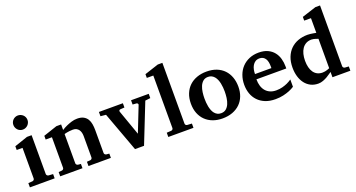

<svg xmlns="http://www.w3.org/2000/svg" viewBox="-46 -1355 3672 1982"><g transform="rotate(-20 1789.5 -364.0)"><path d="M32.2 0V-46.9L78.1 -49.8Q86.9 -50.8 93.5 -57.4Q100.1 -64 100.1 -73.2V-409.2H36.1V-450.2L182.1 -500H232.9V-73.2Q232.9 -64 240 -57.4Q247.1 -50.8 255.9 -49.8L304.2 -46.9V0ZM247.1 -663.1Q247.1 -647 241 -632.8Q234.9 -618.7 224.1 -607.9Q213.4 -597.2 199.2 -591.1Q185.1 -585 168.9 -585Q152.8 -585 138.7 -591.1Q124.5 -597.2 114.3 -607.9Q104 -618.7 97.9 -632.8Q91.8 -647 91.8 -663.1Q91.8 -679.2 97.9 -693.4Q104 -707.5 114.3 -717.8Q124.5 -728 138.7 -734.1Q152.8 -740.2 168.9 -740.2Q185.1 -740.2 199.2 -734.1Q213.4 -728 224.1 -717.8Q234.9 -707.5 241 -693.4Q247.1 -679.2 247.1 -663.1Z M675.8 0V-46.9L712.9 -49.8Q722.2 -50.8 728.5 -57.4Q734.9 -64 734.9 -73.2V-308.1Q734.9 -327.1 730.5 -345.2Q726.1 -363.3 716.3 -377.2Q706.5 -391.1 690.9 -399.7Q675.3 -408.2 652.8 -408.2Q632.3 -408.2 614.7 -406Q597.2 -403.8 584.5 -401.4Q569.3 -398.4 557.1 -395V-73.2Q557.1 -64 564 -57.4Q570.8 -50.8 580.1 -49.8L609.9 -46.9V0H365.2V-46.9L400.9 -49.8Q410.2 -50.8 416.5 -57.4Q422.9 -64 422.9 -73.2V-408.2H354V-449.2L504.9 -500H557.1V-439Q583 -456.1 612.3 -469.2Q637.2 -480.5 668.5 -490.2Q699.7 -500 731.9 -500Q774.9 -500 801.8 -485.1Q828.6 -470.2 843.3 -445.8Q857.9 -421.4 863 -390.1Q868.2 -358.9 868.2 -326.2V-73.2Q868.2 -64 875 -57.4Q881.8 -50.8 891.1 -49.8L921.9 -46.9V0Z M1458 -434.1 1286.1 0H1187L1026.9 -435.1L967.8 -440.9V-487.8H1231V-440.9L1185.1 -438Q1175.8 -437 1171.9 -430.7Q1168 -424.3 1170.9 -416L1269 -139.2L1377.9 -416Q1380.9 -423.3 1376 -430.2Q1371.1 -437 1362.8 -438L1320.8 -440.9V-487.8H1515.1V-440.9Z M1552.7 0V-46.9L1602.1 -49.8Q1611.8 -50.8 1617.9 -57.1Q1624 -63.5 1624 -73.2V-648.9H1552.7V-689.9L1706.1 -740.2H1756.8V-73.2Q1756.8 -63.5 1762.9 -57.1Q1769 -50.8 1778.8 -49.8L1829.1 -46.9V0Z M2260.7 -242.2Q2260.7 -263.2 2258.8 -286.4Q2256.8 -309.6 2252.2 -332Q2247.6 -354.5 2239.3 -374.5Q2231 -394.5 2218.5 -409.7Q2206.1 -424.8 2189 -433.8Q2171.9 -442.9 2148.9 -442.9Q2115.2 -442.9 2093.8 -424.3Q2072.3 -405.8 2060.3 -376.7Q2048.3 -347.7 2043.7 -313Q2039.1 -278.3 2039.1 -246.1Q2039.1 -224.6 2040.8 -201.2Q2042.5 -177.7 2047.1 -155.3Q2051.8 -132.8 2059.6 -112.8Q2067.4 -92.8 2079.8 -77.4Q2092.3 -62 2109.4 -53Q2126.5 -43.9 2149.9 -43.9Q2184.1 -43.9 2205.6 -62.3Q2227.1 -80.6 2239.3 -109.4Q2251.5 -138.2 2256.1 -173.3Q2260.7 -208.5 2260.7 -242.2ZM2410.2 -241.2Q2410.2 -185.1 2392.3 -138.4Q2374.5 -91.8 2340.3 -58.3Q2306.2 -24.9 2257.1 -6.3Q2208 12.2 2146 12.2Q2088.9 12.2 2041.7 -5.4Q1994.6 -22.9 1960.7 -55.7Q1926.8 -88.4 1908 -135.5Q1889.2 -182.6 1889.2 -242.2Q1889.2 -303.7 1908.7 -351.6Q1928.2 -399.4 1963.1 -432.4Q1998 -465.3 2046.4 -482.7Q2094.7 -500 2152.8 -500Q2214.8 -500 2262.7 -481Q2310.5 -461.9 2343.3 -427.5Q2376 -393.1 2393.1 -345.7Q2410.2 -298.3 2410.2 -241.2Z M2795.9 -326.2Q2795.9 -350.1 2791.5 -371.1Q2787.1 -392.1 2777.1 -407.5Q2767.1 -422.9 2751.5 -431.9Q2735.8 -440.9 2713.9 -440.9Q2686 -440.9 2667.2 -428.5Q2648.4 -416 2637 -396.2Q2625.5 -376.5 2620.6 -352.1Q2615.7 -327.6 2615.7 -304.2H2795.9ZM2939 -46.9Q2913.1 -29.8 2880.9 -17.1Q2853 -5.9 2814.5 3.2Q2775.9 12.2 2728 12.2Q2664.1 12.2 2616.5 -7.3Q2568.8 -26.9 2536.9 -60.8Q2504.9 -94.7 2489 -140.1Q2473.1 -185.5 2473.1 -237.8Q2473.1 -294.4 2491 -342.5Q2508.8 -390.6 2541.7 -425.5Q2574.7 -460.4 2621.3 -480.2Q2668 -500 2725.1 -500Q2783.7 -500 2824.5 -480.7Q2865.2 -461.4 2890.6 -429.4Q2916 -397.5 2927.5 -356.4Q2939 -315.4 2939 -272V-248H2610.8Q2610.8 -207 2621.1 -174.3Q2631.3 -141.6 2651.1 -118.7Q2670.9 -95.7 2699.7 -83.3Q2728.5 -70.8 2765.1 -70.8Q2803.2 -70.8 2834.7 -79.3Q2866.2 -87.9 2889.6 -98.6Q2916.5 -111.3 2939 -127Z M3356 -421.9Q3344.2 -426.8 3331.5 -430.7Q3320.8 -434.1 3308.3 -437Q3295.9 -439.9 3284.7 -439.9Q3250 -439.9 3224.1 -425.8Q3198.2 -411.6 3181.4 -386.7Q3164.6 -361.8 3156.2 -328.1Q3147.9 -294.4 3147.9 -255.9Q3147.9 -216.3 3156 -184.1Q3164.1 -151.9 3180.2 -128.7Q3196.3 -105.5 3220.7 -92.8Q3245.1 -80.1 3277.8 -80.1Q3291.5 -80.1 3305.4 -82.8Q3319.3 -85.4 3330.6 -89.4Q3343.8 -93.8 3356 -99.1ZM3356 0V-58.1Q3350.1 -55.2 3335 -43.7Q3319.8 -32.2 3298.3 -19.8Q3276.9 -7.3 3251 2.4Q3225.1 12.2 3197.8 12.2Q3151.9 12.2 3115.5 -6.3Q3079.1 -24.9 3054 -57.6Q3028.8 -90.3 3015.4 -135.3Q3002 -180.2 3002 -232.9Q3002 -297.4 3021.5 -347.2Q3041 -397 3075.7 -430.9Q3110.4 -464.8 3158.2 -482.4Q3206.1 -500 3262.7 -500Q3276.9 -500 3293.2 -498Q3309.6 -496.1 3323.7 -493.7Q3339.8 -491.2 3356 -487.8V-648.9H3281.7V-689.9L3437.5 -740.2H3488.8V-73.2Q3488.8 -64 3495.1 -57.4Q3501.5 -50.8 3510.7 -49.8L3552.7 -46.9V0Z"/></g></svg>

Font: Charis SIL
Style: Bold
Weight: 700
Foundry: SIL International
Version: Version 4.112